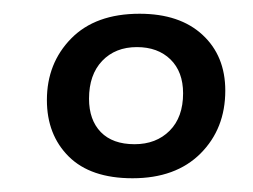

<svg xmlns="http://www.w3.org/2000/svg" viewBox="-20 -806 367 278"><path d="M171.9 -547.9Q111.3 -547.9 79.6 -579.3Q47.9 -610.8 47.9 -661.1Q47.9 -714.4 83 -750.2Q118.2 -786.1 182.1 -786.1Q240.2 -786.1 273.2 -755.6Q306.2 -725.1 306.2 -674.8Q306.2 -619.6 270.3 -583.7Q234.4 -547.9 171.9 -547.9ZM174.8 -597.2Q206.1 -597.2 225.6 -616.7Q245.1 -636.2 245.1 -670.9Q245.1 -702.1 226.8 -720Q208.5 -737.8 178.2 -737.8Q147 -737.8 127.9 -717.8Q108.9 -697.8 108.9 -663.1Q108.9 -632.3 126 -614.7Q143.1 -597.2 174.8 -597.2Z"/></svg>

Font: Literata SemiBold
Style: Italic
Weight: 650
Italic angle: -2.39999°
Designer: Latin by Veronika Burian and Jose Scaglione. Greek by Irene Vlachou. Cyrillic by Vera Evstafieva
Foundry: TypeTogether
Version: Version 3.021